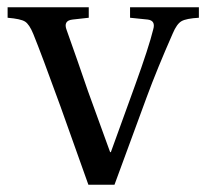

<svg xmlns="http://www.w3.org/2000/svg" viewBox="-20 -510 569 530"><path d="M1 -461V-490H225V-461L180 -456Q154 -453 164 -427Q174 -399 194 -342Q214 -285 223 -258L284 -90H286L353 -275Q391 -380 403 -429Q410 -453 388 -456L339 -461V-490H529V-461Q494 -459 481 -451.5Q468 -444 457 -418Q413 -318 385 -242L296 0H224L147 -216Q94 -362 72 -416Q61 -443 49 -450.5Q37 -458 1 -461Z"/></svg>

Font: Linguistics Pro
Style: Regular
Weight: 400
Designer: Stefan Peev, Context Ltd
Foundry: Stefan Peev, Context Ltd
Version: Version 001.000